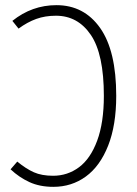

<svg xmlns="http://www.w3.org/2000/svg" viewBox="-20 -714 533 745"><path d="M431 -342Q431 -228 399.5 -148.5Q368 -69 313 -29Q258 11 187 11Q134 11 94 -7.5Q54 -26 21 -57L47 -87Q81 -59 111.5 -45.5Q142 -32 186 -32Q242 -32 286.5 -65Q331 -98 357 -168Q383 -238 383 -342Q383 -504 332.5 -578.5Q282 -653 197 -653Q155 -653 120.5 -640.5Q86 -628 52 -603L28 -633Q104 -694 199 -694Q306 -694 368.5 -605.5Q431 -517 431 -342Z"/></svg>

Font: Fira Sans Condensed ExtraLight
Style: Regular
Weight: 275
Width: 3
Designer: Carrois Corporate & Edenspiekermann AG
Foundry: Carrois Corporate GbR & Edenspiekermann AG
Version: Version 4.203